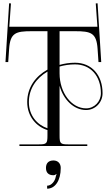

<svg xmlns="http://www.w3.org/2000/svg" viewBox="-20 -880 643 1157"><path d="M346 132C346 105 329 87 302 87C273 87 257 103 257 132C257 161 273 176 302 176C309 176 315 173 318 169L321 171C319 175 316 181 315 189C311 210 291 239 264 239V257C313 257 346 207 346 132ZM97 0H506V-10H392C344 -10 339 -15 339 -63V-363.2C362.6 -278 425.4 -217 499 -217C553.6 -217 598 -262.2 598 -318C598 -428.4 531.6 -502 432 -502C399 -502 367 -497 339 -489V-603V-692H432C528 -692 561.4 -682 568 -586L573.5 -506H590L568 -860L557 -859.4L567 -719H36L46 -859.4L35 -860L13 -506H29.5L35 -586C41.6 -682 75 -692 171 -692H266V-460.4C193.6 -420 144 -352.4 144 -265C144 -177.4 200.1 -116.2 266 -96.2V-63C266 -15 261 -10 213 -10H97ZM339 -479C367 -487 399 -492 432 -492C525.6 -492 588 -422.4 588 -318C588 -267.8 548.1 -227 499 -227C410.7 -227 339 -321.5 339 -438ZM266 -107.1C205 -127.2 154 -183.4 154 -265C154 -345.7 199.1 -409.5 266 -448.5Z"/></svg>

Font: FoglihtenNo04
Style: Regular
Weight: 500
Designer: gluk (gluksza@wp.pl)
Foundry: gluk (gluksza@wp.pl)
Version: Version 0.70